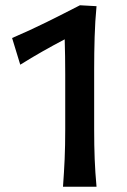

<svg xmlns="http://www.w3.org/2000/svg" viewBox="-20 -710 481 730"><path d="M219.5 0Q223.5 -54.5 225.8 -105.2Q228 -156 228 -218V-428Q228 -496 226 -560.5Q183 -538 140.8 -514Q98.5 -490 57 -464L26 -565.5Q91.5 -593.5 155.8 -625.2Q220 -657 284 -690L347 -686.5Q341.5 -629 339.8 -569.2Q338 -509.5 338 -448V-218Q338 -156 340 -105.2Q342 -54.5 347 0Z"/></svg>

Font: Commissioner Flair Medium
Style: Regular
Weight: 500
Designer: Kostas Bartsokas
Foundry: Kostas Bartsokas
Version: Version 1.000; ttfautohint (v1.8.3)